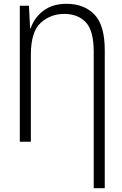

<svg xmlns="http://www.w3.org/2000/svg" viewBox="-20 -744 640 1008"><path d="M530 244V-480Q530 -612 475.5 -668Q421 -724 329 -724Q255 -724 207 -687Q159 -650 141 -595H138L132 -714H84V0H142V-455Q142 -578 194 -624.5Q246 -671 317 -671Q389 -671 430.5 -627Q472 -583 472 -473V244Z"/></svg>

Font: Noto Sans Mono UI Light
Style: Regular
Weight: 300
Designer: Monotype Design team
Foundry: Monotype Imaging Inc.
Version: 1.000